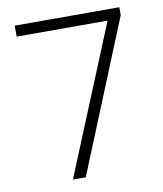

<svg xmlns="http://www.w3.org/2000/svg" viewBox="-78 -746 687 810"><g transform="rotate(-10 265.0 -341.0)"><path d="M169 0 438 -656 488 -648 224 0ZM40 -635V-682H488V-648L464 -635Z"/></g></svg>

Font: Outfit Thin ExtraLight
Style: Regular
Weight: 250
Version: Version 1.100;gftools[0.9.27]